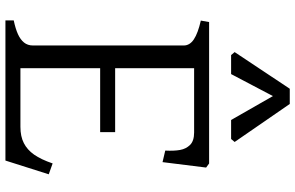

<svg xmlns="http://www.w3.org/2000/svg" viewBox="-210 -877 1087 707"><g transform="rotate(90 333.5 -523.5)"><path d="M466.5 -348.8H231.2V-55.2H447.2Q482.5 -55.2 507 -67.8Q531.5 -80.2 549.4 -105.6Q567.2 -131 581.8 -173.8L621.8 -159.5L571.2 0H55V-30.5Q86.5 -37.2 106.1 -46.2Q125.8 -55.2 136.6 -68.5Q147.5 -81.8 147.5 -101.8V-656.5Q147.5 -678.8 124.8 -693.9Q102 -709 55.8 -719.5L61.2 -750H582L597 -739L577 -578.5L534.5 -588.5Q536.2 -620.8 532.2 -643Q528.2 -665.2 513.5 -680Q498.8 -694.8 467.8 -694.8H231.2V-404H466.5ZM502.8 -844 491.8 -831H421.8L333.8 -985L252.8 -831H182.8L171.8 -844L306.8 -1047H362.8Z"/></g></svg>

Font: TMT Limkin
Style: Regular
Weight: 400
Designer: Gabriel Drozdov
Version: Version 1.000;Glyphs 3.1.2 (3151)